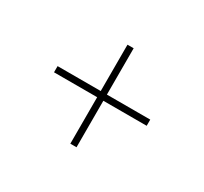

<svg xmlns="http://www.w3.org/2000/svg" viewBox="-80 -624 571 538"><g transform="rotate(30 206.0 -355.0)"><path d="M356 -365.2V-345.2H215.8V-194.8H195.8V-345.2H56.2V-365.2H195.8V-515.1H215.8V-365.2Z"/></g></svg>

Font: Rawline Thin
Style: Regular
Weight: 250
Designer: Matt McInerney, Pablo Impallari, Rodrigo Fuenzalida
Foundry: Matt McInerney, Pablo Impallari, Rodrigo Fuenzalida
Version: Version 4.020;PS 004.020;hotconv 1.0.88;makeotf.lib2.5.64775